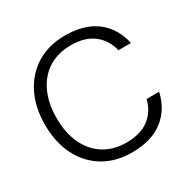

<svg xmlns="http://www.w3.org/2000/svg" viewBox="-162 -865 1019 1030"><g transform="rotate(-30 348.0 -350.0)"><path d="M370 12Q269 12 194 -33.5Q119 -79 78.5 -160.5Q38 -242 38 -350Q38 -458 79 -539.5Q120 -621 194.5 -666.5Q269 -712 370 -712Q489 -712 562 -656.5Q635 -601 657 -500H579Q564 -568 511.5 -609.5Q459 -651 370 -651Q292 -651 233.5 -615Q175 -579 142.5 -511Q110 -443 110 -350Q110 -256 142.5 -188.5Q175 -121 233.5 -85Q292 -49 370 -49Q459 -49 511.5 -90Q564 -131 579 -198H657Q635 -99 562 -43.5Q489 12 370 12Z"/></g></svg>

Font: DM Sans 36pt Light
Style: Regular
Weight: 300
Designer: Colophon Foundry, Jonny Pinhorn
Foundry: Colophon Foundry
Version: Version 4.004;gftools[0.9.30]